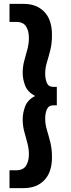

<svg xmlns="http://www.w3.org/2000/svg" viewBox="-20 -760 365 990"><path d="M29 118H63Q100 118 114.5 94Q129 70 129 36Q129 6 121 -23Q113 -52 105 -82Q97 -112 97 -145Q97 -177 109.5 -211Q122 -245 161 -265Q122 -286 109.5 -319Q97 -352 97 -384Q97 -417 105 -446.5Q113 -476 121 -505Q129 -534 129 -565Q129 -600 114.5 -623.5Q100 -647 63 -647H29V-740H102Q169 -740 208.5 -699Q248 -658 248 -580Q248 -536 239.5 -502Q231 -468 222 -439Q213 -410 213 -381Q213 -354 221.5 -333Q230 -312 255 -312H273V-217H255Q231 -217 222 -196.5Q213 -176 213 -149Q213 -119 222 -89.5Q231 -60 239.5 -26Q248 8 248 51Q248 128 208.5 169Q169 210 102 210H29Z"/></svg>

Font: Georama SemiBold
Style: Regular
Weight: 600
Designer: Jean-Baptiste Levee
Foundry: Production Type
Version: Version 1.000